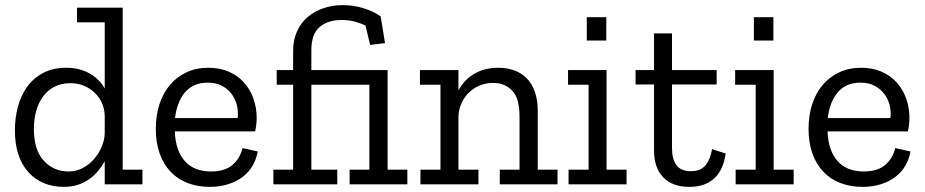

<svg xmlns="http://www.w3.org/2000/svg" viewBox="-20 -718 3602 748"><path d="M388 0V-90Q377 -70 362 -52Q347 -34 327.5 -20Q308 -6 283.5 2Q259 10 229 10Q142 10 90 -48Q38 -106 38 -211Q38 -256 49 -299.5Q60 -343 84 -377.5Q108 -412 146.5 -433Q185 -454 239 -454Q288 -454 327 -433Q366 -412 388 -373V-631H280V-688H458V-57H535V0ZM388 -268Q387 -296 376 -319Q365 -342 347 -358.5Q329 -375 305.5 -384.5Q282 -394 255 -394Q218 -394 191 -379.5Q164 -365 146.5 -340.5Q129 -316 120.5 -283.5Q112 -251 112 -216Q112 -134 150.5 -92Q189 -50 247 -50Q277 -50 302.5 -63.5Q328 -77 346.5 -98.5Q365 -120 376 -146Q387 -172 388 -197Z M984 -128Q979 -99 965 -74Q951 -49 927.5 -30.5Q904 -12 871 -1Q838 10 797 10Q750 10 711 -5Q672 -20 644.5 -49Q617 -78 602 -120Q587 -162 587 -216Q587 -268 601 -311.5Q615 -355 641.5 -386.5Q668 -418 706 -436Q744 -454 791 -454Q837 -454 872 -438.5Q907 -423 931 -396Q955 -369 967.5 -333.5Q980 -298 980 -259Q980 -233 974 -206H661Q664 -131 700 -90.5Q736 -50 802 -50Q855 -50 884.5 -74.5Q914 -99 925 -141ZM906 -258Q909 -283 903 -307.5Q897 -332 882.5 -351.5Q868 -371 845 -383.5Q822 -396 789 -396Q758 -396 735.5 -385Q713 -374 698 -355Q683 -336 674 -311Q665 -286 662 -258Z M1419 -388H1193V-57H1294V0H1045V-57H1122V-388H1058V-445H1122V-520Q1122 -562 1137 -595.5Q1152 -629 1178.5 -651.5Q1205 -674 1240 -686Q1275 -698 1315 -698Q1359 -698 1398 -685.5Q1437 -673 1463 -654L1480 -550L1422 -543L1404 -618Q1392 -625 1367 -632.5Q1342 -640 1309 -640Q1258 -640 1225.5 -613Q1193 -586 1193 -522V-445H1490V-57H1567V0H1342V-57H1419Z M1927 0V-57H2004V-264Q2004 -336 1975 -365.5Q1946 -395 1901 -395Q1871 -395 1846.5 -384Q1822 -373 1804.5 -355Q1787 -337 1777 -313.5Q1767 -290 1766 -265V-57H1844V0H1618V-57H1696V-388H1616V-445H1766V-366Q1789 -408 1828.5 -431Q1868 -454 1922 -454Q1955 -454 1983 -444Q2011 -434 2031.5 -413.5Q2052 -393 2063.5 -361Q2075 -329 2075 -285V-57H2152V0Z M2195 0V-57H2273V-388H2193V-445H2343V-57H2421V0ZM2266 -651H2342V-560H2266Z M2807 -120Q2798 -55 2762 -22.5Q2726 10 2666 10Q2599 10 2563.5 -27.5Q2528 -65 2528 -131V-389H2456V-445H2528V-588H2598V-445H2772V-389H2598V-140Q2598 -99 2615 -75Q2632 -51 2673 -51Q2686 -51 2698.5 -54.5Q2711 -58 2721.5 -67Q2732 -76 2740.5 -93Q2749 -110 2754 -137L2807 -120Z M2846 0V-57H2924V-388H2844V-445H2994V-57H3072V0ZM2917 -651H2993V-560H2917Z M3527 -128Q3522 -99 3508 -74Q3494 -49 3470.5 -30.5Q3447 -12 3414 -1Q3381 10 3340 10Q3293 10 3254 -5Q3215 -20 3187.5 -49Q3160 -78 3145 -120Q3130 -162 3130 -216Q3130 -268 3144 -311.5Q3158 -355 3184.5 -386.5Q3211 -418 3249 -436Q3287 -454 3334 -454Q3380 -454 3415 -438.5Q3450 -423 3474 -396Q3498 -369 3510.5 -333.5Q3523 -298 3523 -259Q3523 -233 3517 -206H3204Q3207 -131 3243 -90.5Q3279 -50 3345 -50Q3398 -50 3427.5 -74.5Q3457 -99 3468 -141ZM3449 -258Q3452 -283 3446 -307.5Q3440 -332 3425.5 -351.5Q3411 -371 3388 -383.5Q3365 -396 3332 -396Q3301 -396 3278.5 -385Q3256 -374 3241 -355Q3226 -336 3217 -311Q3208 -286 3205 -258Z"/></svg>

Font: Zilla Slab Regular
Style: Regular
Weight: 400
Designer: Typotheque.com
Foundry: Typotheque type foundry
Version: Version 1.0; 2017